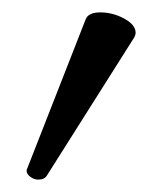

<svg xmlns="http://www.w3.org/2000/svg" viewBox="-20 -817 240 310"><path d="M199 -764Q199 -761 197 -757L56 -534Q52 -527 42 -527Q35 -527 29 -531.5Q23 -536 23 -541Q23 -544 24 -545L118 -785Q122 -797 142 -797Q162 -797 180.5 -787Q199 -777 199 -764Z"/></svg>

Font: LXGW WenKai
Style: Regular
Weight: 400
Designer: LXGW / Fontworks Inc.
Foundry: LXGW / Fontworks Inc.
Version: Version 1.520; June 14, 2025